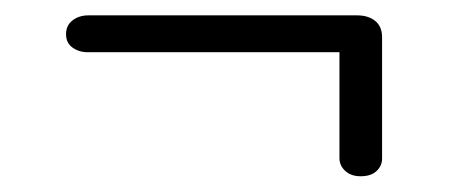

<svg xmlns="http://www.w3.org/2000/svg" viewBox="-20 -441 598 250"><path d="M66 -396.5Q66 -408 74.5 -414.5Q83 -421 95 -421H445Q459.5 -421 468.5 -413.8Q477.5 -406.5 477.5 -392.5V-234.5Q477.5 -225 470.2 -218.2Q463 -211.5 449.5 -211.5Q437 -211.5 429.5 -218.5Q422 -225.5 422 -235V-373H94Q83 -373 74.5 -379Q66 -385 66 -396.5Z"/></svg>

Font: Fraunces 9pt S000
Style: Regular
Weight: 400
Version: Version 1.000; ttfautohint (v1.8.3)